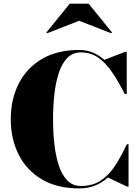

<svg xmlns="http://www.w3.org/2000/svg" viewBox="-20 -1038 774 1068"><path d="M420 -922.5 242.5 -853 238 -857.5 368 -1017.5H473L603 -857.5L598.5 -853ZM695 -235V0H687L580 -50.5Q548.5 -22 509.2 -6Q470 10 420 10Q298.5 10 213.8 -39.8Q129 -89.5 84.5 -176.5Q40 -263.5 40 -375Q40 -486.5 84.5 -573.5Q129 -660.5 213.8 -710.2Q298.5 -760 420 -760Q462.5 -760 497 -745.5Q531.5 -731 560.5 -705L677 -750H685V-515H674Q640 -582 604.8 -634.5Q569.5 -687 527.2 -716.8Q485 -746.5 430 -746.5Q383.5 -746.5 353.2 -714.5Q323 -682.5 306 -629Q289 -575.5 282 -509.5Q275 -443.5 275 -375Q275 -307 282 -240.8Q289 -174.5 306 -121Q323 -67.5 353.2 -35.5Q383.5 -3.5 430 -3.5Q496.5 -3.5 542.2 -34.8Q588 -66 621.8 -118.5Q655.5 -171 685 -235Z"/></svg>

Font: Bodoni* 24pt Fatface
Style: Regular
Weight: 900
Version: Version 2.3